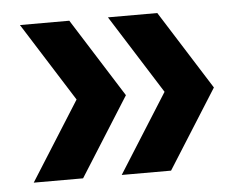

<svg xmlns="http://www.w3.org/2000/svg" viewBox="-39 -534 606 500"><g transform="rotate(-5 264.5 -284.0)"><path d="M390 -284 260 -490H389L519 -284L389 -78H260ZM160 -284 30 -490H159L289 -284L159 -78H30Z"/></g></svg>

Font: Cabin Condensed SemiBold
Style: Regular
Weight: 600
Width: 3
Designer: Pablo Impallari
Foundry: Pablo Impallari. http://www.impallari.com Igino Marini. http://www.ikern.com
Version: Version 2.001